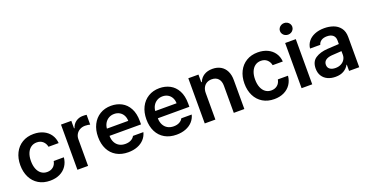

<svg xmlns="http://www.w3.org/2000/svg" viewBox="-34 -1424 4047 2118"><g transform="rotate(-20 1989.0 -365.0)"><path d="M37.1 -262.7Q37.1 -343.3 68.4 -405.5Q99.6 -467.8 157 -502.4Q214.4 -537.1 291 -537.1Q355 -537.1 405 -513.7Q455.1 -490.2 484.6 -447.3Q514.2 -404.3 518.6 -347.7H399.4Q391.6 -387.7 363.8 -412.6Q335.9 -437.5 292 -437.5Q253.4 -437.5 224.4 -416.7Q195.3 -396 179.2 -357.2Q163.1 -318.4 163.1 -265.6Q163.1 -211.4 179 -172.1Q194.8 -132.8 223.9 -111.8Q252.9 -90.8 292 -90.8Q334 -90.8 362.8 -114.3Q391.6 -137.7 399.4 -180.7H518.6Q513.7 -124.5 484.6 -81.1Q455.6 -37.6 405.8 -13.4Q356 10.7 291 10.7Q213.4 10.7 156 -23.9Q98.6 -58.6 67.9 -120.6Q37.1 -182.6 37.1 -262.7Z M612.3 -530.3H733.4V-442.4H739.3Q752.9 -487.3 788.6 -512.7Q824.2 -538.1 870.1 -538.1Q897.5 -538.1 915 -535.2V-419.9Q906.7 -422.9 889.6 -425.3Q872.6 -427.7 857.4 -427.7Q823.2 -427.7 795.9 -413.1Q768.6 -398.4 752.9 -372.1Q737.3 -345.7 737.3 -312.5V0H612.3Z M949.7 -261.7Q949.7 -343.3 981 -405.5Q1012.2 -467.8 1069.1 -502.4Q1126 -537.1 1200.7 -537.1Q1268.1 -537.1 1323 -508.3Q1377.9 -479.5 1410.4 -419.2Q1442.9 -358.9 1442.9 -269.5V-230.5H1072.8Q1073.2 -186 1090.3 -153.6Q1107.4 -121.1 1137.7 -104Q1168 -86.9 1208.5 -86.9Q1248 -86.9 1275.9 -102.1Q1303.7 -117.2 1315.9 -141.6H1438Q1426.8 -95.7 1395.5 -61.3Q1364.3 -26.9 1316.2 -8.1Q1268.1 10.7 1207.5 10.7Q1128.4 10.7 1070.1 -22.7Q1011.7 -56.2 980.7 -117.7Q949.7 -179.2 949.7 -261.7ZM1323.7 -315.4Q1323.2 -351.6 1308.1 -379.9Q1293 -408.2 1265.6 -424.3Q1238.3 -440.4 1202.6 -440.4Q1166 -440.4 1137.5 -423.6Q1108.9 -406.7 1092.3 -378.2Q1075.7 -349.6 1073.2 -315.4Z M1517.1 -261.7Q1517.1 -343.3 1548.3 -405.5Q1579.6 -467.8 1636.5 -502.4Q1693.4 -537.1 1768.1 -537.1Q1835.4 -537.1 1890.4 -508.3Q1945.3 -479.5 1977.8 -419.2Q2010.3 -358.9 2010.3 -269.5V-230.5H1640.1Q1640.6 -186 1657.7 -153.6Q1674.8 -121.1 1705.1 -104Q1735.4 -86.9 1775.9 -86.9Q1815.4 -86.9 1843.3 -102.1Q1871.1 -117.2 1883.3 -141.6H2005.4Q1994.1 -95.7 1962.9 -61.3Q1931.6 -26.9 1883.5 -8.1Q1835.4 10.7 1774.9 10.7Q1695.8 10.7 1637.5 -22.7Q1579.1 -56.2 1548.1 -117.7Q1517.1 -179.2 1517.1 -261.7ZM1891.1 -315.4Q1890.6 -351.6 1875.5 -379.9Q1860.4 -408.2 1833 -424.3Q1805.7 -440.4 1770 -440.4Q1733.4 -440.4 1704.8 -423.6Q1676.3 -406.7 1659.7 -378.2Q1643.1 -349.6 1640.6 -315.4Z M2231.9 0H2106.9V-530.3H2226.1V-440.4H2232.9Q2251.5 -486.3 2291.7 -511.7Q2332 -537.1 2390.1 -537.1Q2445.3 -537.1 2486.6 -513.7Q2527.8 -490.2 2550 -445.3Q2572.3 -400.4 2571.8 -337.9V0H2447.8V-318.4Q2447.8 -372.1 2420.4 -401.9Q2393.1 -431.6 2344.2 -431.6Q2311 -431.6 2285.6 -417.2Q2260.3 -402.8 2246.1 -375.7Q2231.9 -348.6 2231.9 -310.5Z M2668.5 -262.7Q2668.5 -343.3 2699.7 -405.5Q2731 -467.8 2788.3 -502.4Q2845.7 -537.1 2922.4 -537.1Q2986.3 -537.1 3036.4 -513.7Q3086.4 -490.2 3116 -447.3Q3145.5 -404.3 3149.9 -347.7H3030.8Q3022.9 -387.7 2995.1 -412.6Q2967.3 -437.5 2923.3 -437.5Q2884.8 -437.5 2855.7 -416.7Q2826.7 -396 2810.5 -357.2Q2794.4 -318.4 2794.4 -265.6Q2794.4 -211.4 2810.3 -172.1Q2826.2 -132.8 2855.2 -111.8Q2884.3 -90.8 2923.3 -90.8Q2965.3 -90.8 2994.1 -114.3Q3022.9 -137.7 3030.8 -180.7H3149.9Q3145 -124.5 3116 -81.1Q3086.9 -37.6 3037.1 -13.4Q2987.3 10.7 2922.4 10.7Q2844.7 10.7 2787.4 -23.9Q2730 -58.6 2699.2 -120.6Q2668.5 -182.6 2668.5 -262.7Z M3243.7 -530.3H3368.7V0H3243.7ZM3234.9 -673.8Q3234.9 -691.9 3244.6 -707.5Q3254.4 -723.1 3271.2 -732.2Q3288.1 -741.2 3307.1 -741.2Q3326.7 -741.2 3343.3 -732.2Q3359.9 -723.1 3369.6 -707.5Q3379.4 -691.9 3379.4 -673.8Q3379.4 -655.3 3369.6 -639.4Q3359.9 -623.5 3343.3 -614.5Q3326.7 -605.5 3307.1 -605.5Q3288.1 -605.5 3271.2 -614.5Q3254.4 -623.5 3244.6 -639.4Q3234.9 -655.3 3234.9 -673.8Z M3660.6 -309.6Q3745.1 -315.4 3796.4 -317.4V-359.4Q3796.4 -398.9 3771.5 -420.7Q3746.6 -442.4 3700.7 -442.4Q3660.2 -442.4 3634.3 -425.3Q3608.4 -408.2 3601.1 -378.9H3481Q3485.4 -424.3 3513.2 -460.2Q3541 -496.1 3589.8 -516.6Q3638.7 -537.1 3703.6 -537.1Q3759.3 -537.1 3808.3 -519.8Q3857.4 -502.4 3888.9 -461.7Q3920.4 -420.9 3920.4 -354.5V0H3801.3V-73.2H3797.4Q3777.8 -36.1 3738.8 -12.7Q3699.7 10.7 3641.1 10.7Q3589.8 10.7 3549.6 -7.8Q3509.3 -26.4 3486.3 -62.5Q3463.4 -98.6 3463.4 -149.4Q3463.4 -231.4 3518.8 -267.8Q3574.2 -304.2 3660.6 -309.6ZM3673.3 -81.1Q3710 -81.1 3738.3 -95.7Q3766.6 -110.4 3782 -135.5Q3797.4 -160.6 3797.4 -190.4L3796.9 -233.9L3680.2 -226.6Q3634.3 -222.7 3608.9 -203.6Q3583.5 -184.6 3583.5 -150.4Q3583.5 -116.7 3607.9 -98.9Q3632.3 -81.1 3673.3 -81.1Z"/></g></svg>

Font: Pretendard Std SemiBold
Style: Regular
Weight: 600
Designer: Base glyphs from Inter by Rasmus Andersson; Hangeul glyphs from Noto Sans CJK(Source Han Sans) by Jang Soo-young and Kan
Foundry: Kil Hyung-jin
Version: Version 1.309